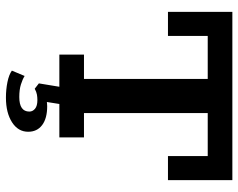

<svg xmlns="http://www.w3.org/2000/svg" viewBox="-98 -525 803 647"><g transform="rotate(90 303.5 -201.5)"><path d="M164 0V-83H246V-500H101V-366H20V-583H587V-366H506V-500H361V-83H443V0ZM309 180Q282 180 257 175Q232 170 218 160L236 117Q247 124 264.5 129.5Q282 135 307 135Q356 135 356 101Q356 90 346.5 82Q337 74 317 74Q308 74 299 75.5Q290 77 279 83L261 69L274 -10H332L321 59L294 51Q305 46 316 43.5Q327 41 338 41Q379 41 401.5 58Q424 75 424 105Q424 139 392 159.5Q360 180 309 180Z"/></g></svg>

Font: Rokkitt SemiBold
Style: Regular
Weight: 600
Designer: Vernon Adams
Foundry: Vernon Adams
Version: Version 3.103